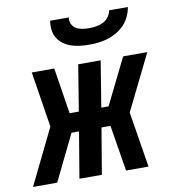

<svg xmlns="http://www.w3.org/2000/svg" viewBox="-109 -812 791 884"><g transform="rotate(-10 287.0 -370.0)"><path d="M-26 0 101 -260 60 -520H165L199 -305H242L277 -520H382L347 -305H381L487 -520H600L472 -260L514 0H409L374 -215H332L296 0H191L227 -215H192L87 0ZM343 -600Q321 -600 300 -602.5Q279 -605 259.5 -611.5Q240 -618 223.5 -630Q207 -642 196.5 -659Q186 -676 183.5 -697Q181 -718 184 -740H272Q269 -724 275.5 -709.5Q282 -695 295 -687.5Q308 -680 323.5 -677.5Q339 -675 355 -675Q372 -675 388.5 -677.5Q405 -680 420.5 -687.5Q436 -695 447 -709.5Q458 -724 460 -740H548Q544 -718 534.5 -697Q525 -676 509 -659Q493 -642 472.5 -630Q452 -618 430.5 -611.5Q409 -605 387 -602.5Q365 -600 343 -600Z"/></g></svg>

Font: Iosevka SS04 Semibold Extended
Style: Italic
Weight: 600
Width: 7
Italic angle: -9°
Monospace: yes
Designer: Belleve Invis
Foundry: Belleve Invis
Version: Version 19.0.0; ttfautohint (v1.8.4)